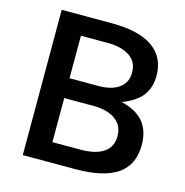

<svg xmlns="http://www.w3.org/2000/svg" viewBox="-107 -823 891 923"><g transform="rotate(15 339.0 -361.5)"><path d="M87.5 0V-723H336Q473.5 -723 541.8 -674.2Q610 -625.5 610 -534Q610 -478.5 581.5 -438Q553 -397.5 481 -369.5Q525 -359 553.8 -340.8Q582.5 -322.5 598.5 -299.2Q614.5 -276 621 -249.5Q627.5 -223 627.5 -195Q627.5 -96 558.8 -48Q490 0 346 0ZM209 -97H347.5Q424.5 -97 464.2 -124.8Q504 -152.5 504 -205Q504 -243 484.5 -267.8Q465 -292.5 431.5 -304.5Q398 -316.5 356.5 -316.5H209ZM209 -415H356.5Q382 -415 406 -420.5Q430 -426 449.5 -438Q469 -450 480.8 -470Q492.5 -490 492.5 -518.5Q492.5 -573 451.2 -599.8Q410 -626.5 345.5 -626.5H209Z"/></g></svg>

Font: Public Sans SemiBold
Style: Regular
Weight: 600
Designer: The Public Sans Project Authors: Dan O. Williams and USWDS (Libre Franklin designed by Pablo Impallari and Rodrigo Fuenz
Version: Version 1.007